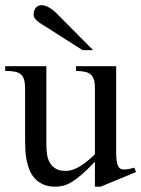

<svg xmlns="http://www.w3.org/2000/svg" viewBox="-20 -701 541 736"><path d="M365.7 14.6H343.8V-81.1Q315.4 -51.3 294.2 -32.7Q272.9 -14.2 255.6 -3.7Q238.3 6.8 223.1 10.7Q208 14.6 191.9 14.6Q166 14.6 147.2 6.6Q128.4 -1.5 115.5 -14.9Q102.5 -28.3 94.7 -45.9Q86.9 -63.5 82.8 -82.8Q78.6 -102.1 77.4 -122.1Q76.2 -142.1 76.2 -159.7V-359.9Q76.2 -381.8 72.3 -395.5Q68.4 -409.2 59.3 -416.5Q50.3 -423.8 35.6 -426.5Q21 -429.2 0 -429.2V-447.3H157.7V-147.9Q157.7 -128.9 160.2 -110.6Q162.6 -92.3 170.7 -77.9Q178.7 -63.5 193.4 -54.7Q208 -45.9 231.9 -45.9Q241.7 -45.9 253.2 -48.8Q264.6 -51.8 278.6 -59.1Q292.5 -66.4 308.6 -78.6Q324.7 -90.8 343.8 -109.4V-363.8Q343.8 -384.3 339.6 -396.7Q335.4 -409.2 326.7 -416.3Q317.9 -423.3 304.2 -426Q290.5 -428.7 271.5 -429.2V-447.3H425.3V-118.7Q425.3 -98.6 427 -85.7Q428.7 -72.8 432.4 -64.9Q436 -57.1 441.9 -54.2Q447.8 -51.3 455.6 -51.3Q462.4 -51.3 473.1 -53Q483.9 -54.7 494.6 -58.6L501.5 -41.5ZM296.4 -508.8 152.3 -600.6Q146 -604.5 138.4 -609.1Q130.9 -613.8 124.3 -619.4Q117.7 -625 113.3 -631.1Q108.9 -637.2 108.9 -643.6Q108.9 -661.1 117.2 -671.1Q125.5 -681.2 140.1 -681.2Q152.8 -681.2 168.7 -671.9Q184.6 -662.6 198.2 -648.4L336.9 -508.8Z"/></svg>

Font: Doulos SIL Am
Style: Regular
Weight: 400
Designer: Walt Agee, Victor Gaultney, Peter Martin, Debbi Hosken, Becca Hirsbrunner
Foundry: SIL International
Version: Version 5.000